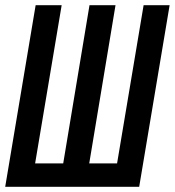

<svg xmlns="http://www.w3.org/2000/svg" viewBox="-20 -718 672 738"><path d="M117 -698H217L115 -90H223L324 -698H424L323 -90H430L532 -698H632L515 0H0Z"/></svg>

Font: IBM Plex Mono Medium
Style: Italic
Weight: 500
Italic angle: -9°
Monospace: yes
Designer: Mike Abbink, Paul van der Laan, Pieter van Rosmalen
Foundry: Bold Monday
Version: Version 2.3